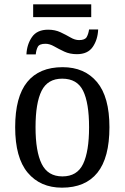

<svg xmlns="http://www.w3.org/2000/svg" viewBox="-20 -856 576 886"><path d="M133 -777V-836H401V-777ZM102 -605Q104 -651 127.5 -685Q151 -719 202 -719Q234 -719 259.5 -707Q285 -695 305.5 -683Q326 -671 345 -671Q372 -671 380 -685Q388 -699 391 -720H433Q431 -673 408 -639.5Q385 -606 335 -606Q302 -606 276.5 -618Q251 -630 230 -642Q209 -654 190 -654Q162 -654 154.5 -640Q147 -626 145 -605ZM266 10Q166 10 108 -59Q50 -128 50 -269Q50 -409 105.5 -477.5Q161 -546 269 -546Q370 -546 427.5 -477.5Q485 -409 485 -269Q485 -128 429.5 -59Q374 10 266 10ZM268 -42Q336 -42 363.5 -99.5Q391 -157 391 -269Q391 -381 363.5 -437Q336 -493 267 -493Q200 -493 172 -437Q144 -381 144 -269Q144 -157 172.5 -99.5Q201 -42 268 -42Z"/></svg>

Font: Noto Serif SemiCondensed
Style: Regular
Weight: 400
Width: 4
Designer: Monotype Design Team
Foundry: Monotype Imaging Inc.
Version: Version 2.013